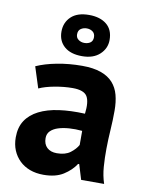

<svg xmlns="http://www.w3.org/2000/svg" viewBox="-85 -804 665 872"><g transform="rotate(10 248.0 -367.5)"><path d="M23 0ZM54 -471Q94 -489 149 -499.5Q204 -510 264 -510Q316 -510 351 -497.5Q386 -485 406.5 -462Q427 -439 435.5 -407Q444 -375 444 -335Q444 -291 441 -246.5Q438 -202 437.5 -159Q437 -116 440 -75.5Q443 -35 455 1H349L328 -68H323Q303 -37 267.5 -14.5Q232 8 176 8Q141 8 113 -2.5Q85 -13 65 -32.5Q45 -52 34 -78.5Q23 -105 23 -138Q23 -184 43.5 -215.5Q64 -247 102.5 -266.5Q141 -286 194.5 -293.5Q248 -301 314 -298Q321 -354 306 -378.5Q291 -403 239 -403Q200 -403 156.5 -395Q113 -387 85 -374ZM219 -99Q258 -99 281 -116.5Q304 -134 315 -154V-219Q284 -222 255.5 -220Q227 -218 205 -211Q183 -204 170 -191Q157 -178 157 -158Q157 -130 173.5 -114.5Q190 -99 219 -99ZM144 -647Q144 -689 172.5 -716Q201 -743 255 -743Q306 -743 336 -718.5Q366 -694 366 -647Q366 -608 336.5 -580.5Q307 -553 255 -553Q202 -553 173 -578.5Q144 -604 144 -647ZM216 -647Q216 -631 228 -622.5Q240 -614 255 -614Q272 -614 283 -622Q294 -630 294 -647Q294 -664 282.5 -672.5Q271 -681 255 -681Q240 -681 228 -673Q216 -665 216 -647Z"/></g></svg>

Font: PT Sans
Style: Bold
Weight: 700
Version: Version 2.003W OFL; ttfautohint (v1.6)